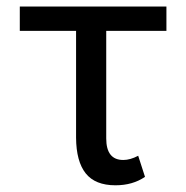

<svg xmlns="http://www.w3.org/2000/svg" viewBox="-20 -548 561 578"><path d="M481 -455.1H299.8V-131.3Q299.8 -66.4 351.1 -66.4Q372.1 -66.4 396 -79.1L416.5 -15.6Q379.4 9.8 327.6 9.8Q266.6 9.8 238 -26.1Q209.5 -62 209 -133.3V-455.1H39.6V-528.3H481Z"/></svg>

Font: Roboto
Style: Regular
Weight: 400
Designer: Google
Version: Version 2.001047; 2015